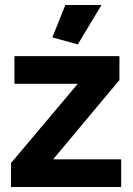

<svg xmlns="http://www.w3.org/2000/svg" viewBox="-20 -750 534 770"><path d="M292 -572 190 -600 242 -730H387ZM24 -96 292 -414H38V-525H459V-429L193 -111H466V0H24Z"/></svg>

Font: Oxford Sans
Style: Regular
Weight: 800
Designer: Matt McInerney, Pablo Impallari, Rodrigo Fuenzalida
Foundry: Matt McInerney, Pablo Impallari, Rodrigo Fuenzalida
Version: Version 3.000g; ttfautohint (v1.5) -l 8 -r 28 -G 28 -x 14 -D